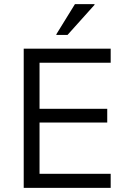

<svg xmlns="http://www.w3.org/2000/svg" viewBox="-20 -911 607 931"><path d="M516.7 0H95V-675H516.7V-606.7H171.7V-383.3H500V-316.7H171.7V-68.3H516.7ZM253.3 -741.7V-745L343.3 -890.8H438.3V-887.5L307.5 -741.7Z"/></svg>

Font: Funnel Sans Light
Style: Regular
Weight: 300
Designer: NORD ID, Kristian Moeller
Foundry: Dicotype
Version: Version 1.000